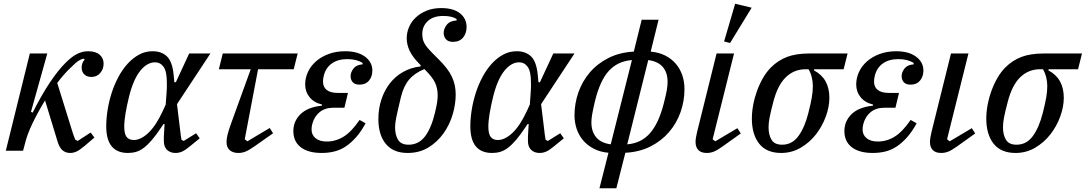

<svg xmlns="http://www.w3.org/2000/svg" viewBox="-20 -803 5785 1023"><path d="M139 -518H232L145 -207L154 -203Q202 -298 245.5 -363Q289 -428 328 -467Q363 -502 391.5 -516Q420 -530 449 -530Q490 -530 511 -511.5Q532 -493 532 -464Q532 -435 514 -414Q496 -393 467 -393Q443 -393 429 -407Q415 -421 415 -442Q415 -469 431 -485L427 -490H426Q416 -490 400.5 -480.5Q385 -471 356 -442Q338 -425 320 -404.5Q302 -384 285 -361L363 -110Q365 -102 371 -85Q377 -68 381 -59L394 -52L463 -97L483 -70L429 -24Q404 -3 387.5 4.5Q371 12 354 12Q331 12 314 -1.5Q297 -15 287 -48L220 -268Q182 -206 152.5 -144.5Q123 -83 111 -30L103 0H11Z M923 -248 939 -117Q942 -87 947 -58L959 -52L1025 -93L1044 -66L995 -26Q969 -4 951.5 4Q934 12 915 12Q888 12 870.5 -4Q853 -20 853 -52Q853 -63 853 -75.5Q853 -88 855 -111L857 -142H851L841 -127Q813 -85 790.5 -58.5Q768 -32 747 -16Q726 0 705.5 6Q685 12 662 12Q546 12 546 -130Q546 -172 553.5 -218.5Q561 -265 575.5 -309.5Q590 -354 611.5 -394Q633 -434 660.5 -464Q688 -494 721 -512Q754 -530 793 -530Q841 -530 869.5 -502.5Q898 -475 905 -406L909 -365H917L988 -518H1101ZM693 -57Q730 -57 770.5 -95Q811 -133 848 -213L863 -246L867 -302Q869 -322 869 -334Q869 -346 869 -363Q869 -423 851.5 -447Q834 -471 806 -471Q764 -471 727.5 -426Q691 -381 668 -290Q656 -241 649 -200Q642 -159 642 -128Q642 -90 654.5 -73.5Q667 -57 693 -57Z M1167 -518H1566L1545 -434H1355L1284 -61L1298 -50L1417 -121L1435 -93L1334 -22Q1307 -3 1288.5 4.5Q1270 12 1250 12Q1221 12 1204 -3Q1187 -18 1187 -46Q1187 -62 1192 -84Q1197 -106 1213 -150L1316 -434H1146Z M1757 -229Q1712 -229 1683.5 -206Q1655 -183 1644 -143Q1640 -128 1640 -113Q1640 -84 1661.5 -66.5Q1683 -49 1721 -49Q1769 -49 1811 -75Q1853 -101 1896 -164L1928 -146Q1904 -102 1877.5 -72Q1851 -42 1822.5 -23Q1794 -4 1762 4Q1730 12 1694 12Q1622 12 1582.5 -18.5Q1543 -49 1543 -105Q1543 -157 1581 -194.5Q1619 -232 1695 -240L1696 -246Q1653 -256 1629.5 -285Q1606 -314 1606 -353Q1606 -388 1621 -420Q1636 -452 1664 -476.5Q1692 -501 1731.5 -515.5Q1771 -530 1819 -530Q1886 -530 1925 -501Q1964 -472 1964 -427Q1964 -395 1946 -373.5Q1928 -352 1896 -352Q1871 -352 1859.5 -365Q1848 -378 1848 -397Q1848 -418 1863.5 -438Q1879 -458 1912 -460V-468Q1895 -478 1875.5 -483Q1856 -488 1830 -488Q1780 -488 1747.5 -464.5Q1715 -441 1705 -399Q1701 -383 1701 -368Q1701 -339 1721 -323.5Q1741 -308 1779 -308H1834L1815 -229Z M2152 12Q2075 12 2035.5 -36.5Q1996 -85 1996 -169Q1996 -224 2012 -272.5Q2028 -321 2057 -358.5Q2086 -396 2127.5 -419.5Q2169 -443 2220 -449L2222 -455L2217 -460Q2179 -498 2163 -531.5Q2147 -565 2147 -599Q2147 -630 2159.5 -659Q2172 -688 2196 -710.5Q2220 -733 2254 -746.5Q2288 -760 2331 -760Q2396 -760 2431 -732Q2466 -704 2466 -659Q2466 -625 2447 -602.5Q2428 -580 2394 -580Q2368 -580 2356 -594Q2344 -608 2344 -628Q2344 -650 2360.5 -671Q2377 -692 2413 -694V-701Q2390 -718 2342 -718Q2288 -718 2259 -690.5Q2230 -663 2230 -623Q2230 -610 2232 -598.5Q2234 -587 2240 -575Q2246 -563 2257.5 -549Q2269 -535 2288 -516L2318 -486Q2342 -462 2359.5 -439.5Q2377 -417 2387.5 -394.5Q2398 -372 2403 -349Q2408 -326 2408 -299Q2408 -248 2392 -193.5Q2376 -139 2343.5 -93Q2311 -47 2263 -17.5Q2215 12 2152 12ZM2157 -32Q2210 -32 2243.5 -75Q2277 -118 2297 -200Q2306 -237 2309 -257.5Q2312 -278 2312 -295Q2312 -333 2298 -362.5Q2284 -392 2247 -429L2241 -435Q2188 -413 2159 -378Q2130 -343 2116 -285Q2107 -247 2101 -221.5Q2095 -196 2091.5 -178Q2088 -160 2086.5 -147.5Q2085 -135 2085 -125Q2085 -84 2101 -58Q2117 -32 2157 -32Z M2863 -248 2879 -117Q2882 -87 2887 -58L2899 -52L2965 -93L2984 -66L2935 -26Q2909 -4 2891.5 4Q2874 12 2855 12Q2828 12 2810.5 -4Q2793 -20 2793 -52Q2793 -63 2793 -75.5Q2793 -88 2795 -111L2797 -142H2791L2781 -127Q2753 -85 2730.5 -58.5Q2708 -32 2687 -16Q2666 0 2645.5 6Q2625 12 2602 12Q2486 12 2486 -130Q2486 -172 2493.5 -218.5Q2501 -265 2515.5 -309.5Q2530 -354 2551.5 -394Q2573 -434 2600.5 -464Q2628 -494 2661 -512Q2694 -530 2733 -530Q2781 -530 2809.5 -502.5Q2838 -475 2845 -406L2849 -365H2857L2928 -518H3041ZM2633 -57Q2670 -57 2710.5 -95Q2751 -133 2788 -213L2803 -246L2807 -302Q2809 -322 2809 -334Q2809 -346 2809 -363Q2809 -423 2791.5 -447Q2774 -471 2746 -471Q2704 -471 2667.5 -426Q2631 -381 2608 -290Q2596 -241 2589 -200Q2582 -159 2582 -128Q2582 -90 2594.5 -73.5Q2607 -57 2633 -57Z M3222 11Q3178 7 3144 -10.5Q3110 -28 3087 -55Q3064 -82 3052.5 -116.5Q3041 -151 3041 -189Q3041 -252 3062 -311.5Q3083 -371 3123.5 -418Q3164 -465 3223 -494.5Q3282 -524 3357 -528L3399 -698H3489L3447 -528Q3491 -524 3524.5 -507Q3558 -490 3581 -463Q3604 -436 3615.5 -401.5Q3627 -367 3627 -328Q3627 -265 3606 -205.5Q3585 -146 3544.5 -99Q3504 -52 3445.5 -22.5Q3387 7 3312 11L3264 200H3174ZM3347 -483Q3271 -477 3224 -425.5Q3177 -374 3150 -264Q3139 -217 3135 -193Q3131 -169 3131 -151Q3131 -102 3156.5 -71.5Q3182 -41 3234 -34ZM3322 -34Q3359 -37 3389 -51.5Q3419 -66 3442.5 -92.5Q3466 -119 3484.5 -158.5Q3503 -198 3517 -253Q3529 -299 3533 -323.5Q3537 -348 3537 -367Q3537 -416 3511.5 -446Q3486 -476 3434 -483Z M3927 -92 3829 -22Q3801 -2 3783 5Q3765 12 3746 12Q3716 12 3701 -3.5Q3686 -19 3686 -46Q3686 -57 3688 -69Q3690 -81 3694 -99L3798 -518H3891L3777 -61L3791 -50L3909 -120ZM3897 -783 3985 -762 3870 -574 3838 -582Z M4318 -434 4317 -428Q4399 -385 4399 -282Q4399 -234 4380 -182Q4361 -130 4327.5 -87Q4294 -44 4246.5 -16Q4199 12 4142 12Q4064 12 4025 -37.5Q3986 -87 3986 -171Q3986 -207 3993.5 -246Q4001 -285 4014.5 -321.5Q4028 -358 4046.5 -389.5Q4065 -421 4088 -444Q4125 -481 4173 -499.5Q4221 -518 4292 -518H4496L4475 -434ZM4147 -32Q4201 -32 4234.5 -78.5Q4268 -125 4287 -201Q4300 -252 4305.5 -284Q4311 -316 4311 -345Q4311 -368 4305 -392Q4299 -416 4288 -434H4272Q4211 -434 4167 -391.5Q4123 -349 4100 -259Q4086 -206 4080.5 -177Q4075 -148 4075 -125Q4075 -84 4091 -58Q4107 -32 4147 -32Z M4693 -229Q4648 -229 4619.5 -206Q4591 -183 4580 -143Q4576 -128 4576 -113Q4576 -84 4597.5 -66.5Q4619 -49 4657 -49Q4705 -49 4747 -75Q4789 -101 4832 -164L4864 -146Q4840 -102 4813.5 -72Q4787 -42 4758.5 -23Q4730 -4 4698 4Q4666 12 4630 12Q4558 12 4518.5 -18.5Q4479 -49 4479 -105Q4479 -157 4517 -194.5Q4555 -232 4631 -240L4632 -246Q4589 -256 4565.5 -285Q4542 -314 4542 -353Q4542 -388 4557 -420Q4572 -452 4600 -476.5Q4628 -501 4667.5 -515.5Q4707 -530 4755 -530Q4822 -530 4861 -501Q4900 -472 4900 -427Q4900 -395 4882 -373.5Q4864 -352 4832 -352Q4807 -352 4795.5 -365Q4784 -378 4784 -397Q4784 -418 4799.5 -438Q4815 -458 4848 -460V-468Q4831 -478 4811.5 -483Q4792 -488 4766 -488Q4716 -488 4683.5 -464.5Q4651 -441 4641 -399Q4637 -383 4637 -368Q4637 -339 4657 -323.5Q4677 -308 4715 -308H4770L4751 -229Z M5176 -92 5078 -22Q5050 -2 5032 5Q5014 12 4995 12Q4965 12 4950 -3.5Q4935 -19 4935 -46Q4935 -57 4937 -69Q4939 -81 4943 -99L5047 -518H5140L5026 -61L5040 -50L5158 -120Z M5567 -434 5566 -428Q5648 -385 5648 -282Q5648 -234 5629 -182Q5610 -130 5576.5 -87Q5543 -44 5495.5 -16Q5448 12 5391 12Q5313 12 5274 -37.5Q5235 -87 5235 -171Q5235 -207 5242.5 -246Q5250 -285 5263.5 -321.5Q5277 -358 5295.5 -389.5Q5314 -421 5337 -444Q5374 -481 5422 -499.5Q5470 -518 5541 -518H5745L5724 -434ZM5396 -32Q5450 -32 5483.5 -78.5Q5517 -125 5536 -201Q5549 -252 5554.5 -284Q5560 -316 5560 -345Q5560 -368 5554 -392Q5548 -416 5537 -434H5521Q5460 -434 5416 -391.5Q5372 -349 5349 -259Q5335 -206 5329.5 -177Q5324 -148 5324 -125Q5324 -84 5340 -58Q5356 -32 5396 -32Z"/></svg>

Font: IBM Plex Serif Text
Style: Italic
Weight: 450
Italic angle: -14°
Designer: Mike Abbink, Paul van der Laan, Pieter van Rosmalen
Foundry: Bold Monday
Version: Version 3.001